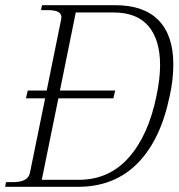

<svg xmlns="http://www.w3.org/2000/svg" viewBox="-38 -720 688 740"><path d="M630 -472Q630 -412 616 -350Q581 -180 491.5 -90Q402 0 263 0H-18L-15 -18H12Q69 -18 77 -52L136 -341H62L69 -371H142L198 -647Q205 -681 147 -681H120L124 -700H406Q517 -700 573.5 -641.5Q630 -583 630 -472ZM579 -469Q579 -566 534.5 -619Q490 -672 399 -672H254L193 -371H406L399 -341H187L123 -27H266Q382 -27 458 -112.5Q534 -198 565 -350Q579 -417 579 -469Z"/></svg>

Font: Taviraj ExtraLight
Style: Italic
Weight: 275
Italic angle: -12°
Designer: Katatrad Team
Foundry: CadsonDemak
Version: Version 1.001